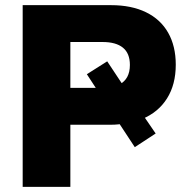

<svg xmlns="http://www.w3.org/2000/svg" viewBox="-20 -725 728 745"><path d="M68 0V-705H411Q490 -705 546.5 -677.5Q603 -650 632.5 -598Q662 -546 662 -474Q662 -397 628 -343Q594 -289 531 -263L534 -280L584 -207L503 -154L436 -256L464 -245Q453 -244 439.5 -242.5Q426 -241 411 -241H253V0ZM253 -384H379Q385 -384 391 -384.5Q397 -385 402 -386L364 -365L317 -437L396 -487L459 -392L443 -397Q484 -418 484 -473Q484 -518 457 -540Q430 -562 378 -562H253Z"/></svg>

Font: Nunito Sans 11pt Black
Style: Regular
Weight: 900
Version: Version 3.101;gftools[0.9.27]